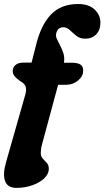

<svg xmlns="http://www.w3.org/2000/svg" viewBox="-31 -747 521 958"><path d="M32.5 -392.5Q32.5 -411 46.5 -422.8Q60.5 -434.5 84 -434.5H126.5L147 -514.5Q171 -619 221.8 -673Q272.5 -727 359 -727Q412 -727 441 -699.5Q470 -672 470 -634Q470 -597 449 -575.5Q428 -554 394 -554Q368 -554 350.2 -568.2Q332.5 -582.5 317.5 -596.8Q302.5 -611 284.5 -611Q257.5 -611 249.5 -581Q246 -567.5 252.8 -552.5Q259.5 -537.5 269.2 -519.5Q279 -501.5 285.5 -480.5Q292 -459.5 288 -434H327Q354 -434 369 -425.8Q384 -417.5 384 -394.5Q384 -366 358.2 -345Q332.5 -324 299 -324H259L179 -27.5Q175 -13.5 173.8 -2.5Q172.5 8.5 172.5 17.5Q172.5 34 182.5 44.5Q192.5 55 202.5 65.8Q212.5 76.5 212.5 95Q212.5 122 188.8 143.8Q165 165.5 128.2 178Q91.5 190.5 52 190.5Q7 190.5 -5.5 156.8Q-18 123 -1 63L95 -274Q102.5 -300.5 96.5 -316Q90.5 -331.5 69.5 -342.5Q51.5 -355 42 -366.5Q32.5 -378 32.5 -392.5Z"/></svg>

Font: Fraunces 72pt SuperSoft
Style: Bold Italic
Weight: 700
Italic angle: -16°
Version: Version 1.000;[0bf87f6ff]